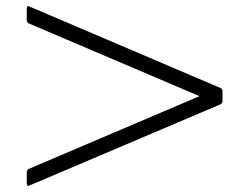

<svg xmlns="http://www.w3.org/2000/svg" viewBox="-20 -669 799 617"><path d="M695 -344V-376C695 -380 693 -384 689 -386L75 -648C69 -651 66 -648 66 -642V-604C66 -600 68 -596 72 -594L621 -360L72 -126C68 -124 66 -120 66 -116V-79C66 -73 69 -70 75 -73L689 -334C693 -336 695 -340 695 -344Z"/></svg>

Font: Shippori Mincho OTF
Style: Regular
Weight: 400
Designer: FONTDASU
Foundry: FONTDASU / Google Inc. / but / Adobe
Version: Version 3.300;hotconv 1.0.109;makeotfexe 2.5.65596